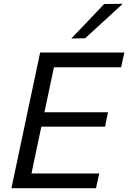

<svg xmlns="http://www.w3.org/2000/svg" viewBox="-20 -989 674 1009"><path d="M40 0Q52.5 -59 64.2 -114Q76 -169 90 -236L140 -472.5Q154.5 -540.5 166.5 -596.8Q178.5 -653 191 -713H633.5L616.5 -635.5H263.5Q254.5 -594 245.8 -552.2Q237 -510.5 227 -462.5L213.5 -399H547.5L532 -323.5H197.5L181.5 -249Q171.5 -201.5 162.8 -160Q154 -118.5 145.5 -77.5H501.5L484.5 0ZM354.5 -786.5Q399 -833 441.5 -877.5Q484 -922 527.5 -968L625 -969Q574.5 -922.5 525.2 -877.5Q476 -832.5 427.5 -788Z"/></svg>

Font: Commissioner
Style: Italic
Weight: 400
Italic angle: -12°
Designer: Kostas Bartsokas
Foundry: Kostas Bartsokas
Version: Version 1.000; ttfautohint (v1.8.3)